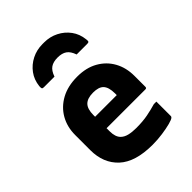

<svg xmlns="http://www.w3.org/2000/svg" viewBox="-233 -935 1066 1066"><g transform="rotate(-45 300.0 -402.0)"><path d="M300 -704Q266 -704 245.5 -690Q225 -676 213 -641H130Q120 -641 117.5 -645Q115 -649 116 -663Q121 -709 146 -743Q171 -777 209.5 -796.5Q248 -816 293 -816H307Q352 -816 390.5 -796.5Q429 -777 454 -743Q479 -709 484 -663Q486 -649 483 -645Q480 -641 470 -641H387Q375 -676 354.5 -690Q334 -704 300 -704ZM302 -552Q373 -552 424 -523Q475 -494 502.5 -444Q530 -394 530 -330V-244Q530 -234 520 -234H215V-210Q215 -166 236 -145Q251 -130 275.5 -124Q300 -118 332 -118Q385 -118 423 -125.5Q461 -133 495 -143H515V-29Q515 -25 511 -21Q504 -14 476 -6.5Q448 1 409 6.5Q370 12 331 12Q196 12 130.5 -48.5Q65 -109 65 -212V-330Q65 -394 93.5 -444Q122 -494 175 -523Q228 -552 302 -552ZM302 -427Q257 -427 236 -406Q215 -385 215 -337V-324H385V-337Q385 -387 364 -408Q345 -427 302 -427Z"/></g></svg>

Font: Recursive Mn Lnr St XBd
Style: Regular
Weight: 800
Monospace: yes
Version: Version 1.079;hotconv 1.0.112;makeotfexe 2.5.65598; ttfautoh